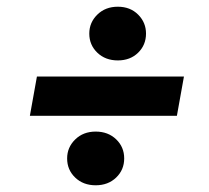

<svg xmlns="http://www.w3.org/2000/svg" viewBox="-20 -576 622 572"><path d="M69 -231 90 -348H528L507 -231ZM265 -24Q228 -24 204 -47Q180 -70 180 -104Q180 -137 204 -160.5Q228 -184 265 -184Q302 -184 326 -161Q350 -138 350 -104Q350 -70 326 -47Q302 -24 265 -24ZM331 -396Q294 -396 270 -419Q246 -442 246 -476Q246 -509 270 -532.5Q294 -556 331 -556Q368 -556 391.5 -532.5Q415 -509 415 -476Q415 -442 391.5 -419Q368 -396 331 -396Z"/></svg>

Font: DM Sans 28pt ExtraBold
Style: Italic
Weight: 800
Italic angle: -10°
Version: Version 4.004;gftools[0.9.30]